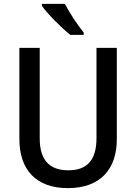

<svg xmlns="http://www.w3.org/2000/svg" viewBox="-20 -961 703 991"><path d="M315 -941H196V-931C223 -892 299 -815 343 -781H412V-793C382 -829 338 -896 315 -941ZM583 -243V-714H478V-248C478 -140 434 -82 333 -82C235 -82 185 -135 185 -247V-714H80V-244C80 -84 167 10 330 10C500 10 583 -90 583 -243Z"/></svg>

Font: Noto Sans Arabic SemCond Med
Style: Regular
Weight: 500
Width: 4
Designer: Monotype Design Team, Nadine Chahine, Nizar Qandah and Khaled Hosny
Foundry: Monotype Imaging Inc.
Version: Version 2.012